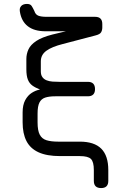

<svg xmlns="http://www.w3.org/2000/svg" viewBox="-20 -786 620 976"><path d="M81 -727.5Q78 -745.5 88 -755.8Q98 -766 117 -766Q134 -766 140.5 -756.2Q147 -746.5 154.5 -730.5Q160 -712.5 174.2 -706.5Q188.5 -700.5 217 -700.5H463.5Q500 -700.5 500 -664V-646Q500 -632.5 494 -622Q488 -611.5 466 -606L300 -562.5Q244 -548.5 215.8 -528Q187.5 -507.5 187.5 -474V-423.5Q187.5 -405 195.5 -394Q203.5 -383 216.8 -377.8Q230 -372.5 247.2 -371.2Q264.5 -370 282.5 -370H426.5Q463 -370 463 -333Q463 -296.5 426.5 -296.5H261.5Q230 -296.5 210 -290Q190 -283.5 180.5 -264.8Q171 -246 171 -208.5V-164Q171 -122.5 182 -101.5Q193 -80.5 216.2 -73.2Q239.5 -66 275.5 -66H386Q459 -66 494.8 -30.2Q530.5 5.5 530.5 78.5V133.5Q530.5 170 494 170Q457 170 457 133.5V78.5Q457 36.5 442.2 22Q427.5 7.5 386 7.5H286Q218 7.5 176 -11.8Q134 -31 114.5 -69Q95 -107 95 -164V-214.5Q95 -252.5 108.2 -277Q121.5 -301.5 141.8 -314.2Q162 -327 183.5 -331Q160 -340 144.5 -351.2Q129 -362.5 121.5 -381.8Q114 -401 114 -434V-486Q114 -512 124.8 -535.2Q135.5 -558.5 164.5 -577.8Q193.5 -597 246.5 -610.5L315 -627H212Q154.5 -627 121.5 -652.5Q88.5 -678 81 -727.5Z"/></svg>

Font: Jura Light SemiBold
Style: Regular
Weight: 600
Version: Version 5.106